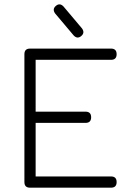

<svg xmlns="http://www.w3.org/2000/svg" viewBox="-20 -869 600 889"><path d="M321 -705 235 -807Q221 -827 239 -842Q257 -857 274 -839L360 -737Q374 -717 356 -702Q338 -687 321 -705ZM119 0Q93 0 93 -26V-618Q93 -644 119 -644H494Q520 -644 520 -618Q520 -592 494 -592H145V-352H376Q402 -352 402 -326Q402 -300 376 -300H145V-52H494Q520 -52 520 -26Q520 0 494 0Z"/></svg>

Font: Jura
Style: Regular
Weight: 400
Designer: Daniel Johnson, Alexei Vanyashin
Foundry: Daniel Johnson
Version: Version 5.103